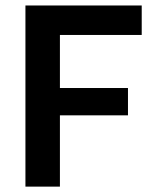

<svg xmlns="http://www.w3.org/2000/svg" viewBox="-20 -694 570 714"><path d="M202.8 0V-265.1H455.9V-366.7H202.8V-564H507V-673.6H74.6V0Z"/></svg>

Font: Estedad-VF-FD Black
Style: Regular
Weight: 900
Designer: Amin Abedi
Version: Version 4.000